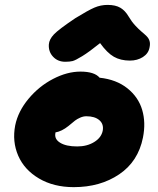

<svg xmlns="http://www.w3.org/2000/svg" viewBox="-20 -791 646 783"><path d="M246.1 -539.1Q215.8 -539.1 196.5 -559.6Q177.2 -580.1 179.2 -609.9Q180.7 -630.4 199.7 -650.6Q218.8 -670.9 287.1 -716.8Q339.4 -749 365 -760Q390.6 -771 418.9 -771Q451.2 -771 470.9 -759.3Q490.7 -747.6 504.9 -723.1Q516.6 -703.1 531.5 -687Q546.4 -670.9 557.1 -662.1Q567.9 -653.3 577.1 -644.3Q586.4 -635.3 589.8 -624Q593.3 -612.8 589.8 -597.2Q585.4 -572.8 562.7 -558.3Q540 -543.9 509.8 -543.9Q471.7 -543.9 444.3 -559.6Q417 -575.2 388.2 -615.2Q343.3 -579.1 315.4 -562Q287.6 -544.9 275.9 -542Q264.2 -539.1 246.1 -539.1ZM280.8 -27.8Q198.7 -27.8 138.9 -63.2Q79.1 -98.6 54.2 -156.2Q29.3 -213.9 42 -279.8Q53.7 -336.9 96.4 -388.2Q139.2 -439.5 196.5 -469.2Q253.9 -499 308.1 -499Q365.2 -499 386.2 -474.1Q454.6 -466.8 499.5 -430.9Q544.4 -395 559.8 -343Q575.2 -291 563 -230Q543.5 -132.3 466.1 -80.1Q388.7 -27.8 280.8 -27.8ZM206.1 -249Q200.7 -224.1 225.1 -209Q249.5 -193.8 294.9 -193.8Q335 -193.8 364 -211.7Q393.1 -229.5 398.9 -257.8Q403.8 -284.7 385.3 -300.8Q366.7 -316.9 332 -316.9Q319.8 -316.9 307.1 -311.3Q294.4 -305.7 286.1 -299.3Q277.8 -293 258.8 -276.9Q231.9 -255.4 206.1 -251Z"/></svg>

Font: Shantell Sans Irregular
Style: Italic
Weight: 800
Italic angle: -11.31°
Designer: Stephen Nixon, Anya Danilova, Shantell Martin
Foundry: Arrow Type
Version: Version 1.006;[9816181b4]